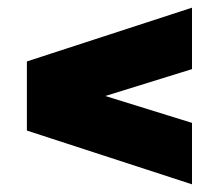

<svg xmlns="http://www.w3.org/2000/svg" viewBox="-20 -562 570 500"><path d="M480 -82 50 -222V-402L480 -542V-382L93 -262V-362L480 -242Z"/></svg>

Font: Changa ExtraLight ExtraBold
Style: Regular
Weight: 800
Version: Version 3.002; ttfautohint (v1.8.2)